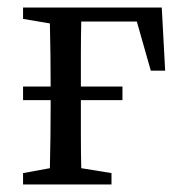

<svg xmlns="http://www.w3.org/2000/svg" viewBox="-20 -488 478 508"><path d="M41 -438V-468H408L417 -301H379L342 -431H195Q194 -393 194 -344.5Q194 -296 194 -260V-259H304V-223H194V-208Q194 -173 194 -127Q194 -81 195 -43L275 -30V0H41V-30L112 -43Q113 -81 113.5 -127Q114 -173 114 -208V-223H41V-259H114V-260Q114 -295 113.5 -341.5Q113 -388 112 -426Z"/></svg>

Font: Source Serif 4 Subhead
Style: Regular
Weight: 400
Designer: Frank Grießhammer
Foundry: Adobe Systems Incorporated
Version: Version 4.004;hotconv 1.0.117;makeotfexe 2.5.65602